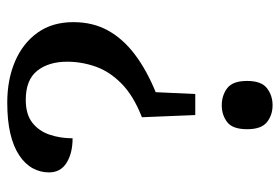

<svg xmlns="http://www.w3.org/2000/svg" viewBox="-141 -438 771 529"><g transform="rotate(90 244.5 -173.5)"><path d="M303 -179Q244 -156 210.5 -123Q177 -90 163.5 -51.5Q150 -13 150 27Q150 78 175 109.5Q200 141 255 141Q295 141 318 123Q341 105 351 75.5Q361 46 361 12Q402 12 428.5 28.5Q455 45 455 77Q455 101 443.5 122Q432 143 408 159Q384 175 348 183.5Q312 192 263 192Q199 192 149 170.5Q99 149 70 108.5Q41 68 41 10Q41 -44 64 -85.5Q87 -127 130 -159.5Q173 -192 234 -217L239 -326H297ZM270 -539Q297 -539 316.5 -523.5Q336 -508 336 -469Q336 -429 316.5 -414Q297 -399 270 -399Q243 -399 223 -414Q203 -429 203 -469Q203 -508 223 -523.5Q243 -539 270 -539Z"/></g></svg>

Font: ET Text
Style: Regular
Weight: 470
Designer: Monotype Design Team
Foundry: Monotype Imaging Inc.
Version: Version 2.009